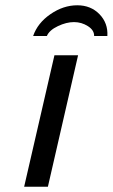

<svg xmlns="http://www.w3.org/2000/svg" viewBox="-20 -710 428 730"><path d="M162.1 0H71.8L187 -500H276.9ZM388.2 -573.2H337.9Q338.4 -595.2 314.2 -610.6Q290 -626 261.2 -626Q232.4 -626 200 -610.6Q167.5 -595.2 158.2 -573.2H106Q123 -622.6 171.9 -656.2Q220.7 -689.9 273.9 -689.9Q325.2 -689.9 358.2 -656Q391.1 -622.1 388.2 -573.2Z"/></svg>

Font: Perun
Style: Italic
Weight: 400
Italic angle: -12°
Foundry: Stefan Peev, Context Ltd
Version: Version 001.000